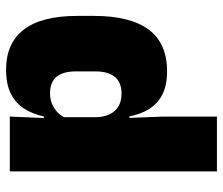

<svg xmlns="http://www.w3.org/2000/svg" viewBox="-70 -474 716 616"><g transform="rotate(-90 288.0 -166.0)"><path d="M367 12Q322.5 12 293 -3Q263.5 -18 246.5 -45.2Q229.5 -72.5 222.5 -109H180L220 -216.5Q220.5 -191 229.2 -172.5Q238 -154 254.8 -144Q271.5 -134 295.5 -134Q331 -134 349 -155.2Q367 -176.5 367 -219V-279Q367 -322 349.5 -342.8Q332 -363.5 296.5 -363.5Q277.5 -363.5 261.5 -356.5Q245.5 -349.5 234 -337.8Q222.5 -326 217 -311.5L176.5 -383.5H222.5Q229.5 -417.5 246.5 -445Q263.5 -472.5 294 -488.5Q324.5 -504.5 372.5 -504.5Q457.5 -504.5 501.2 -447.5Q545 -390.5 545 -275.5V-223Q545 -106.5 501.2 -47.2Q457.5 12 367 12ZM46 172V-492.5H222L216 -352L220 -340V-158L217 -128.5L222 0V172Z"/></g></svg>

Font: Anek Odia Medium ExtraBold
Style: Regular
Weight: 800
Version: Version 1.003